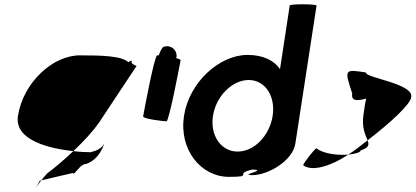

<svg xmlns="http://www.w3.org/2000/svg" viewBox="-20 -810 1922 888"><path d="M63 -274C45 -158 217 -122 319 -111C365 -154 409 -201 440 -246L611 -504C618 -504 587 -512 589 -522C591 -533 583 -530 574 -522C543 -552 448 -554 349 -554C224 -554 87 -428 63 -274ZM164 26C137 76 141 62 171 24ZM171 24 317 -10C323 6 348 -52 379 -52C403 -60 442 -84 462 -146C451 -124 428 -113 399 -106C384 -106 353 -107 319 -111C278 -72 236 -36 198 -8C187 4 178 15 171 24Z M642 -272C640 -260 737 -249 750 -249C762 -249 813 -518 815 -530C816 -534 808 -538 795 -541C797 -548 798 -556 795 -564C789 -588 762 -602 738 -594C732 -594 723 -578 714 -554H707C694 -554 644 -284 642 -272Z M831 -274C807 -118 909 8 1039 8C1159 8 1057 -6 1148 -26C1221 -23 1080 0 1148 0C1219 0 1334 -66 1346 -146L1444 -784C1445 -792 1321 -792 1320 -785L1275 -490C1247 -532 1194 -556 1125 -556C995 -556 855 -430 831 -274ZM965 -274C979 -366 1055 -440 1130 -440C1206 -440 1255 -366 1241 -274C1227 -184 1157 -109 1079 -109C1002 -109 951 -184 965 -274Z M1382 -46C1424 -14 1513 -43 1591 -95C1544 -91 1476 -98 1444 -124C1436 -124 1384 -56 1382 -46ZM1609 -378C1603 -340 1635 -344 1674 -354C1668 -333 1665 -306 1661 -279C1652 -218 1671 -184 1680 -161C1782 -239 1881 -329 1882 -362C1892 -424 1668 -450 1672 -475C1573 -490 1572 -490 1609 -378ZM1591 -95C1622 -98 1647 -105 1648 -114C1687 -128 1688 -140 1680 -161C1650 -137 1620 -114 1591 -95Z"/></svg>

Font: Ampere
Style: CndIta
Weight: 400
Version: Version 1